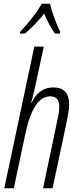

<svg xmlns="http://www.w3.org/2000/svg" viewBox="-20 -1010 418 1030"><path d="M114 -830Q141 -853 167.5 -880.5Q194 -908 217 -937Q229 -907 244.5 -879Q260 -851 274 -830H301L303 -839Q290 -864 272 -912.5Q254 -961 249 -990H204Q183 -953 151 -912.5Q119 -872 88 -839L87 -830ZM54 0 116 -292Q159 -493 248 -493Q298 -493 298 -441Q298 -417 292.5 -389Q287 -361 281 -333L211 0H262L333 -334Q339 -362 345 -395Q351 -428 351 -450Q351 -541 265 -541Q189 -541 149 -458H147Q153 -479 158 -500Q163 -521 168 -542L215 -760H164L3 0Z"/></svg>

Font: Noto Sans Display Condensed Light
Style: Italic
Weight: 300
Width: 3
Designer: Monotype Design team
Foundry: Monotype Imaging Inc.
Version: 1.000